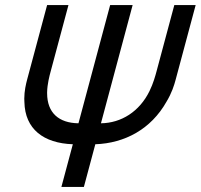

<svg xmlns="http://www.w3.org/2000/svg" viewBox="-20 -740 794 760"><path d="M223 0H312L357.3 -169C473.9 -173 577.9 -229 638.8 -337C660.3 -372.5 669.5 -403 675.4 -425L754.5 -720H670L599.6 -457.5C595.3 -441.5 586.9 -410 571.6 -379C532 -298.5 460.3 -253 379.6 -252L505 -720H416L290.6 -252C213.1 -253 166.5 -293.2 166.5 -371.1C166.5 -372.4 166.5 -373.7 166.5 -375C167.2 -407.5 175.9 -440 180.6 -457.5L251 -720H166.5L87.4 -425C82.9 -408 76.1 -380 76.1 -349.5C76.1 -345 76.3 -340.5 76.6 -336C78.9 -229 152.4 -173 268.3 -169Z"/></svg>

Font: Manrope
Style: MediumItalic
Weight: 500
Italic angle: -15°
Designer: Mikhail Sharanda
Foundry: Mikhail Sharanda
Version: Version 4.502;hotconv 1.0.109;makeotfexe 2.5.65596